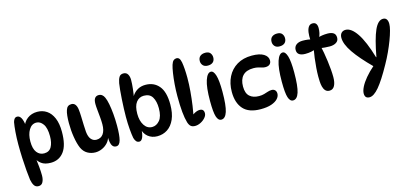

<svg xmlns="http://www.w3.org/2000/svg" viewBox="-76 -1379 4638 2168"><g transform="rotate(-15 2242.5 -295.0)"><path d="M129 -620Q156 -620 174 -588.5Q192 -557 199 -489L178 -470Q196 -540 245 -577Q294 -614 361 -614Q423 -614 471 -582Q519 -550 546.5 -485.5Q574 -421 574 -324Q574 -167 517.5 -92.5Q461 -18 364 -18Q294 -18 254 -48Q214 -78 198 -121L210 -127Q218 -67 223.5 -8.5Q229 50 229 94Q229 139 213 170Q197 201 162 201Q128 201 111 175Q94 149 86 106Q80 62 74 -7Q68 -76 64.5 -156Q61 -236 61 -312Q61 -390 66.5 -458.5Q72 -527 80 -570Q87 -595 98.5 -607.5Q110 -620 129 -620ZM320 -499Q266 -499 233.5 -445.5Q201 -392 201 -309Q201 -224 233.5 -182Q266 -140 318 -140Q378 -140 404.5 -187.5Q431 -235 431 -311Q431 -408 398 -453.5Q365 -499 320 -499Z M1125 -6Q1098 -6 1083.5 -24.5Q1069 -43 1064 -72.5Q1059 -102 1059 -135L1064 -139Q1054 -96 1025 -65Q996 -34 958 -17.5Q920 -1 882 -1Q831 -1 789 -25Q747 -49 724 -99Q701 -152 688 -232.5Q675 -313 675 -398Q675 -444 679 -483Q683 -522 692 -547Q700 -573 716 -585.5Q732 -598 757 -598Q786 -598 802.5 -575.5Q819 -553 823 -513Q827 -480 828.5 -431.5Q830 -383 831.5 -334.5Q833 -286 836 -253Q842 -193 867 -164.5Q892 -136 928 -136Q981 -136 1009 -176Q1037 -216 1037 -288Q1037 -324 1033 -369.5Q1029 -415 1024.5 -458Q1020 -501 1020 -529Q1020 -576 1036 -596.5Q1052 -617 1080 -617Q1104 -617 1120.5 -604Q1137 -591 1147 -568Q1161 -538 1171 -486Q1181 -434 1187 -368Q1193 -302 1193 -229Q1193 -117 1178 -61.5Q1163 -6 1125 -6Z M1391 10Q1369 10 1355.5 -5Q1342 -20 1334 -48Q1326 -89 1320.5 -155.5Q1315 -222 1315 -298Q1315 -341 1317 -395Q1319 -449 1322.5 -504.5Q1326 -560 1330.5 -608Q1335 -656 1340 -686Q1348 -730 1363.5 -755.5Q1379 -781 1413 -781Q1448 -781 1464 -754.5Q1480 -728 1480 -689Q1480 -645 1473.5 -585Q1467 -525 1454 -463L1434 -439Q1445 -481 1470 -516Q1495 -551 1533 -571.5Q1571 -592 1621 -592Q1719 -592 1777.5 -522.5Q1836 -453 1836 -306Q1836 -203 1805.5 -134Q1775 -65 1722.5 -30.5Q1670 4 1603 4Q1540 4 1494.5 -33Q1449 -70 1436 -140L1450 -129Q1446 -57 1430.5 -23.5Q1415 10 1391 10ZM1574 -112Q1624 -112 1662 -157Q1700 -202 1700 -298Q1700 -378 1670.5 -428Q1641 -478 1572 -478Q1516 -478 1482 -433.5Q1448 -389 1448 -299Q1448 -217 1482 -164.5Q1516 -112 1574 -112Z M2045 2Q2014 2 1996 -12.5Q1978 -27 1967 -61Q1952 -111 1944.5 -187.5Q1937 -264 1937 -376Q1937 -445 1942.5 -514.5Q1948 -584 1957 -641.5Q1966 -699 1976 -731Q1987 -765 2002 -778Q2017 -791 2036 -791Q2056 -791 2068 -777.5Q2080 -764 2087 -730Q2093 -697 2096.5 -649Q2100 -601 2100 -546Q2100 -471 2093 -388Q2086 -305 2074.5 -225Q2063 -145 2047 -78L2019 -92Q2045 -124 2078.5 -142Q2112 -160 2140 -160Q2163 -160 2175.5 -147.5Q2188 -135 2188 -109Q2188 -83 2165.5 -57Q2143 -31 2110 -14.5Q2077 2 2045 2Z M2367 -767Q2407 -767 2424.5 -745Q2442 -723 2442 -694Q2442 -658 2420.5 -638.5Q2399 -619 2360 -619Q2322 -619 2303 -640.5Q2284 -662 2284 -691Q2284 -729 2307 -748Q2330 -767 2367 -767ZM2373 -544Q2405 -544 2423.5 -484Q2442 -424 2442 -293Q2442 -132 2419 -61Q2396 10 2349 10Q2313 10 2296 -42.5Q2279 -95 2279 -226Q2279 -387 2305.5 -465.5Q2332 -544 2373 -544Z M2810 11Q2672 11 2607.5 -61Q2543 -133 2543 -261Q2543 -360 2581.5 -436.5Q2620 -513 2692.5 -556.5Q2765 -600 2866 -600Q2957 -600 3004.5 -570.5Q3052 -541 3052 -495Q3052 -467 3034.5 -450.5Q3017 -434 2983 -434Q2964 -434 2944.5 -440Q2925 -446 2902 -452Q2879 -458 2847 -458Q2764 -458 2722.5 -414Q2681 -370 2681 -287Q2681 -208 2721 -172.5Q2761 -137 2830 -137Q2864 -137 2889.5 -144.5Q2915 -152 2937.5 -159.5Q2960 -167 2983 -167Q3006 -167 3021 -152.5Q3036 -138 3036 -111Q3036 -80 3011 -52Q2986 -24 2936 -6.5Q2886 11 2810 11Z M3206 -767Q3246 -767 3263.5 -745Q3281 -723 3281 -694Q3281 -658 3259.5 -638.5Q3238 -619 3199 -619Q3161 -619 3142 -640.5Q3123 -662 3123 -691Q3123 -729 3146 -748Q3169 -767 3206 -767ZM3212 -544Q3244 -544 3262.5 -484Q3281 -424 3281 -293Q3281 -132 3258 -61Q3235 10 3188 10Q3152 10 3135 -42.5Q3118 -95 3118 -226Q3118 -387 3144.5 -465.5Q3171 -544 3212 -544Z M3572 -602H3552Q3549 -646 3554 -685.5Q3559 -725 3575.5 -749.5Q3592 -774 3623 -774Q3651 -774 3664 -756Q3677 -738 3677 -706Q3677 -643 3653 -598L3635 -600Q3689 -619 3757 -619Q3800 -619 3825.5 -602.5Q3851 -586 3851 -547Q3851 -510 3821 -491Q3791 -472 3746 -472Q3719 -472 3688.5 -474.5Q3658 -477 3629 -483L3646 -504Q3655 -466 3663.5 -417.5Q3672 -369 3679 -317Q3686 -265 3690 -216Q3694 -167 3694 -128Q3694 -64 3674 -27Q3654 10 3615 10Q3584 10 3566.5 -9Q3549 -28 3541.5 -57.5Q3534 -87 3532.5 -119Q3531 -151 3531 -177Q3531 -221 3535 -276.5Q3539 -332 3546.5 -391Q3554 -450 3564 -505L3584 -488Q3533 -462 3458 -462Q3412 -462 3387 -479Q3362 -496 3362 -532Q3362 -571 3390 -592.5Q3418 -614 3465 -614Q3496 -614 3523.5 -610.5Q3551 -607 3572 -602Z M4031 199Q3977 199 3977 141Q3977 109 3999 65Q4021 21 4063.5 -30Q4106 -81 4167 -134L4166 -126Q4033 -258 3964.5 -358Q3896 -458 3896 -531Q3896 -567 3914.5 -587Q3933 -607 3964 -607Q4030 -607 4095 -511Q4160 -415 4218 -219H4222Q4260 -425 4303 -521.5Q4346 -618 4405 -618Q4433 -618 4446.5 -598.5Q4460 -579 4460 -544Q4460 -515 4447.5 -467.5Q4435 -420 4412.5 -360.5Q4390 -301 4360.5 -237Q4331 -173 4296 -111Q4207 50 4144 124.5Q4081 199 4031 199Z"/></g></svg>

Font: DynaPuff
Style: Regular
Weight: 400
Designer: Toshi Omagari, Jennifer Daniel
Foundry: Google Fonts
Version: Version 2.000